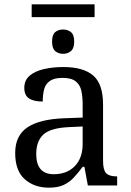

<svg xmlns="http://www.w3.org/2000/svg" viewBox="-20 -855 603 885"><path d="M126 -776V-835H416V-776ZM271 -607Q249 -607 234.5 -619.5Q220 -632 220 -663Q220 -695 234.5 -707Q249 -719 271 -719Q292 -719 307 -707Q322 -695 322 -663Q322 -632 307 -619.5Q292 -607 271 -607ZM205 10Q138 10 94 -29Q50 -68 50 -150Q50 -230 106.5 -268Q163 -306 278 -310L361 -313V-373Q361 -409 355 -436.5Q349 -464 329 -480Q309 -496 268 -496Q230 -496 210 -482Q190 -468 183.5 -443.5Q177 -419 177 -387Q135 -387 113.5 -401.5Q92 -416 92 -450Q92 -485 116.5 -506Q141 -527 182 -536.5Q223 -546 272 -546Q364 -546 409.5 -507Q455 -468 455 -373V-114Q455 -72 469 -57Q483 -42 517 -42H520V0H385L369 -86H361Q340 -58 320 -36.5Q300 -15 273.5 -2.5Q247 10 205 10ZM228 -52Q289 -52 325 -89.5Q361 -127 361 -191V-272L297 -269Q212 -265 179.5 -234.5Q147 -204 147 -145Q147 -52 228 -52Z"/></svg>

Font: NotoSerif-Regular
Style: Regular
Weight: 400
Designer: Monotype Design Team
Foundry: Monotype Imaging Inc.
Version: Version 2.007; ttfautohint (v1.8) -l 8 -r 50 -G 200 -x 14 -D